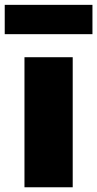

<svg xmlns="http://www.w3.org/2000/svg" viewBox="-60 -792 411 812"><path d="M43.5 0V-550H247.5V0ZM-40 -647.5V-771.5H331V-647.5Z"/></svg>

Font: Encode Sans Semi Condensed Black
Style: Regular
Weight: 900
Width: 4
Designer: Multiple Designers
Foundry: Impallari Type
Version: Version 2.000